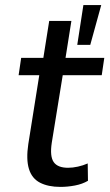

<svg xmlns="http://www.w3.org/2000/svg" viewBox="-20 -724 430 753"><path d="M217 9Q169 9 137 -7.5Q105 -24 93.5 -61.5Q82 -99 91 -159L134 -429H53L63 -497H150L173 -642H260L237 -497H389L379 -429H226L183 -164Q175 -111 190.5 -88.5Q206 -66 247 -66Q265 -66 285.5 -70.5Q306 -75 324 -83L325 -15Q303 -2 274 3.5Q245 9 217 9ZM283 -548 307 -704H377L334 -548Z"/></svg>

Font: Nunito Sans 7pt Condensed Medium
Style: Italic
Weight: 500
Width: 3
Italic angle: -9°
Designer: Vernon Adams
Foundry: Vernon Adams
Version: Version 3.101;gftools[0.9.27]